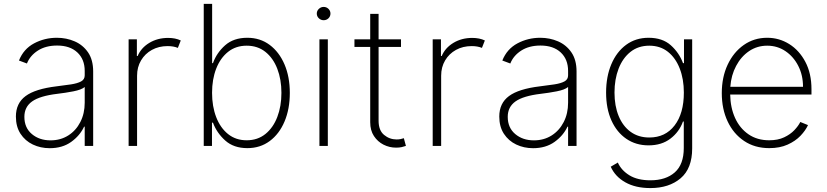

<svg xmlns="http://www.w3.org/2000/svg" viewBox="-20 -747 4234 983"><path d="M234.4 11.7Q187.5 11.7 148.1 -7.1Q108.7 -25.9 85 -62.1Q61.4 -98.4 61.4 -150.2Q61.4 -218.4 111 -255.1Q160.5 -291.9 269.5 -305Q311.1 -310 343.8 -315Q376.4 -320 395.1 -330.1Q413.7 -340.2 413.7 -361.2V-383.9Q413.7 -443.2 376.1 -478.5Q338.4 -513.8 272.4 -513.8Q214.1 -513.8 174 -488.1Q133.9 -462.4 117.9 -421.9L77.1 -437.1Q100.5 -496.1 154.3 -524.9Q208.1 -553.6 271.3 -553.6Q320 -553.6 362.2 -535.3Q404.5 -517 430.8 -478.9Q457 -440.7 457 -381V0H413.7V-98.4H410.5Q389.2 -52.6 344.3 -20.4Q299.4 11.7 234.4 11.7ZM238.6 -28.4Q289.8 -28.4 329.4 -53.4Q369 -78.5 391.3 -122.2Q413.7 -165.8 413.7 -221.2V-301.5Q396.7 -287.3 355.3 -279.3Q313.9 -271.3 273.8 -266.7Q184.3 -256 144.5 -227.8Q104.8 -199.6 104.8 -148.8Q104.8 -93 143.1 -60.7Q181.5 -28.4 238.6 -28.4Z M638.5 0V-545.5H680.8V-460.2H684.7Q702.4 -502.1 744.5 -527.5Q786.6 -552.9 840.9 -552.9Q878.2 -552.9 905.5 -539.8L890.6 -501.8Q868.3 -511 838.4 -511Q793 -511 757.6 -491.5Q722.3 -471.9 702.1 -437.7Q681.8 -403.4 681.8 -359.4V0Z M1023.1 0V-727.3H1066.1V-423.7H1070.3Q1089.1 -476.6 1132.6 -515.1Q1176.1 -553.6 1246.1 -553.6Q1311.8 -553.6 1360.6 -517.2Q1409.4 -480.8 1436.6 -417.3Q1463.8 -353.7 1463.8 -271.3Q1463.8 -188.9 1436.8 -125Q1409.8 -61.1 1361 -24.9Q1312.1 11.4 1246.4 11.4Q1176.5 11.4 1133.2 -27.5Q1089.8 -66.4 1070.3 -119H1065.3V0ZM1065.7 -271.7Q1065.7 -202.1 1087 -147Q1108.3 -92 1147.9 -60.4Q1187.5 -28.8 1242.9 -28.8Q1299 -28.8 1338.8 -60.9Q1378.6 -93 1399.7 -148.1Q1420.8 -203.1 1420.8 -271.7Q1420.8 -340.2 1399.7 -394.9Q1378.6 -449.6 1338.8 -481.4Q1299 -513.1 1242.9 -513.1Q1187.5 -513.1 1147.9 -481.7Q1108.3 -450.3 1087 -395.8Q1065.7 -341.3 1065.7 -271.7Z M1615.4 0V-545.5H1658.4V0ZM1637.1 -643.5Q1622.9 -643.5 1612.4 -653.4Q1601.9 -663.4 1601.9 -677.6Q1601.9 -691.4 1612.4 -701.5Q1622.9 -711.6 1637.1 -711.6Q1651.6 -711.6 1661.8 -701.5Q1671.9 -691.4 1671.9 -677.6Q1671.9 -663.4 1661.8 -653.4Q1651.6 -643.5 1637.1 -643.5Z M2033 -545.5V-506.7H1918.3V-128.9Q1918.3 -79.5 1946.4 -56.3Q1974.4 -33 2010.7 -33Q2022.4 -33 2031.1 -35Q2039.8 -36.9 2047.6 -39.4L2058.2 0Q2048.3 3.6 2036.4 6.2Q2024.5 8.9 2007.8 8.9Q1973.7 8.9 1943.5 -6.4Q1913.4 -21.7 1894.4 -50.6Q1875.4 -79.5 1875.4 -121.1V-506.7H1794.7V-545.5H1875.4V-676.1H1918.3V-545.5Z M2195.3 0V-545.5H2237.6V-460.2H2241.5Q2259.2 -502.1 2301.3 -527.5Q2343.4 -552.9 2397.7 -552.9Q2435 -552.9 2462.4 -539.8L2447.4 -501.8Q2425.1 -511 2395.2 -511Q2349.8 -511 2314.5 -491.5Q2279.1 -471.9 2258.9 -437.7Q2238.6 -403.4 2238.6 -359.4V0Z M2709.2 11.7Q2662.3 11.7 2622.9 -7.1Q2583.5 -25.9 2559.8 -62.1Q2536.2 -98.4 2536.2 -150.2Q2536.2 -218.4 2585.8 -255.1Q2635.3 -291.9 2744.3 -305Q2785.9 -310 2818.5 -315Q2851.2 -320 2869.9 -330.1Q2888.5 -340.2 2888.5 -361.2V-383.9Q2888.5 -443.2 2850.9 -478.5Q2813.2 -513.8 2747.2 -513.8Q2688.9 -513.8 2648.8 -488.1Q2608.7 -462.4 2592.7 -421.9L2551.8 -437.1Q2575.3 -496.1 2629.1 -524.9Q2682.9 -553.6 2746.1 -553.6Q2794.7 -553.6 2837 -535.3Q2879.3 -517 2905.5 -478.9Q2931.8 -440.7 2931.8 -381V0H2888.5V-98.4H2885.3Q2864 -52.6 2819.1 -20.4Q2774.1 11.7 2709.2 11.7ZM2713.4 -28.4Q2764.6 -28.4 2804.2 -53.4Q2843.7 -78.5 2866.1 -122.2Q2888.5 -165.8 2888.5 -221.2V-301.5Q2871.4 -287.3 2830.1 -279.3Q2788.7 -271.3 2748.6 -266.7Q2659.1 -256 2619.3 -227.8Q2579.5 -199.6 2579.5 -148.8Q2579.5 -93 2617.9 -60.7Q2656.2 -28.4 2713.4 -28.4Z M3310 215.9Q3233.7 215.9 3181.5 186.4Q3129.3 157 3106.9 106.5L3143.1 85.2Q3160.9 125 3202.6 150.6Q3244.3 176.1 3310 176.1Q3388.8 176.1 3434.8 135.5Q3480.8 94.8 3480.8 11V-124.6H3476.6Q3457.7 -71.7 3412.6 -37.3Q3367.5 -2.8 3300.4 -2.8Q3235.8 -2.8 3186.8 -36.2Q3137.8 -69.6 3110.4 -130.3Q3083.1 -191.1 3083.1 -272.7Q3083.1 -354.8 3109.9 -418.1Q3136.7 -481.5 3185.7 -517.6Q3234.7 -553.6 3300.8 -553.6Q3371.8 -553.6 3414.6 -515.1Q3457.4 -476.6 3476.9 -423.7H3481.9V-545.5H3523.8V12.8Q3523.8 115.4 3464.7 165.7Q3405.5 215.9 3310 215.9ZM3304.3 -43Q3386.4 -43 3433.8 -104.8Q3481.2 -166.5 3481.2 -273.1Q3481.2 -342 3460 -396.3Q3438.9 -450.6 3399.5 -481.9Q3360.1 -513.1 3304.3 -513.1Q3247.9 -513.1 3207.9 -481.4Q3168 -449.6 3147 -395.2Q3126.1 -340.9 3126.1 -273.1Q3126.1 -204.9 3147.4 -153.1Q3168.7 -101.2 3208.6 -72.1Q3248.6 -43 3304.3 -43Z M3918.3 11.4Q3844.5 11.4 3789.8 -25.2Q3735.1 -61.8 3705.3 -125.4Q3675.4 -188.9 3675.4 -270.2Q3675.4 -351.9 3705.4 -415.8Q3735.4 -479.8 3788 -516.7Q3840.6 -553.6 3908 -553.6Q3969.1 -553.6 4020.6 -521.5Q4072.1 -489.3 4103.3 -430.2Q4134.6 -371.1 4134.6 -290.1V-263.1H3718.4Q3719.5 -196 3743.4 -143.1Q3767.4 -90.2 3812 -59.5Q3856.5 -28.8 3918.3 -28.8Q3962.7 -28.8 3994.5 -43.9Q4026.3 -58.9 4046.9 -80.6Q4067.5 -102.3 4077.4 -122.5L4116.8 -106.5Q4104.4 -79.2 4078.3 -51.8Q4052.2 -24.5 4012.3 -6.6Q3972.3 11.4 3918.3 11.4ZM3719.1 -302.6H4091.3Q4091.3 -361.9 4067.1 -409.4Q4043 -457 4001.4 -485.1Q3959.9 -513.1 3908 -513.1Q3856.2 -513.1 3815.2 -485.3Q3774.1 -457.4 3748.8 -409.6Q3723.4 -361.9 3719.1 -302.6Z"/></svg>

Font: Inter UI Extra Light
Style: Regular
Weight: 200
Designer: Rasmus Andersson
Foundry: rsms
Version: 3.2;8d6f07862